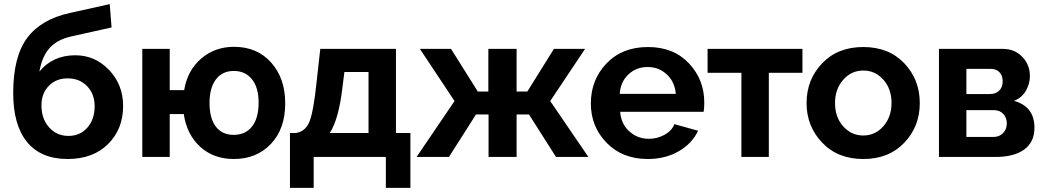

<svg xmlns="http://www.w3.org/2000/svg" viewBox="-20 -761 5066 931"><path d="M521 -628 320 -583Q257 -568 220.5 -528Q184 -488 171 -414Q236 -493 345 -493Q441 -493 509 -421.5Q577 -350 577 -247Q577 -135 504 -62.5Q431 10 308 10Q179 10 111.5 -72Q44 -154 44 -310Q44 -485 111 -576Q178 -667 318 -698L512 -741ZM181 -250Q181 -185 218 -143.5Q255 -102 312 -102Q368 -102 403.5 -142Q439 -182 439 -246Q439 -305 402.5 -343Q366 -381 308 -381Q252 -381 216.5 -344.5Q181 -308 181 -250Z M803 -324H873Q889 -420 955.5 -477Q1022 -534 1115 -534Q1227 -534 1295 -457.5Q1363 -381 1363 -260Q1363 -136 1293.5 -63Q1224 10 1114 10Q1016 10 951 -49Q886 -108 871 -208H803V0H670V-524H803ZM996 -262Q996 -186 1027 -146.5Q1058 -107 1113 -107Q1170 -107 1202 -147.5Q1234 -188 1234 -263Q1234 -337 1201.5 -377Q1169 -417 1114 -417Q1058 -417 1027 -376Q996 -335 996 -262Z M1386 150V-116H1414Q1461 -123 1480.5 -171Q1500 -219 1515 -362L1533 -524H1900V-116H1970V150H1851V0H1501V150ZM1579 -116H1767V-412H1650L1640 -333Q1622 -182 1579 -116Z M2016 -524H2167L2297 -317H2348V-524H2485V-317H2537L2666 -524H2817L2648 -271L2833 0H2676L2545 -206H2485V0H2349V-206H2288L2157 0H2000L2184 -271Z M3121 10Q2998 10 2921.5 -68.5Q2845 -147 2845 -259Q2845 -374 2921 -453.5Q2997 -533 3122 -533Q3246 -533 3320.5 -454Q3395 -375 3395 -264Q3395 -236 3392 -219H2987Q2992 -159 3032 -123.5Q3072 -88 3126 -88Q3167 -88 3202.5 -107.5Q3238 -127 3250 -159L3365 -127Q3336 -65 3271 -27.5Q3206 10 3121 10ZM2985 -306H3257Q3252 -364 3213.5 -400Q3175 -436 3120 -436Q3065 -436 3027 -400Q2989 -364 2985 -306Z M3708 -408V0H3575V-408H3411V-524H3871V-408Z M3891 -261Q3891 -375 3966.5 -454Q4042 -533 4166 -533Q4290 -533 4365 -454Q4440 -375 4440 -261Q4440 -148 4365 -69Q4290 10 4166 10Q4042 10 3966.5 -69.5Q3891 -149 3891 -261ZM4068.5 -374Q4029 -329 4029 -261Q4029 -193 4068.5 -148.5Q4108 -104 4166 -104Q4224 -104 4263.5 -149Q4303 -194 4303 -262Q4303 -330 4263.5 -374.5Q4224 -419 4166 -419Q4108 -419 4068.5 -374Z M4533 -524H4843Q4900 -524 4937 -485.5Q4974 -447 4974 -392Q4974 -355 4954.5 -321Q4935 -287 4897 -272Q4996 -244 4996 -142Q4996 -72 4946.5 -36Q4897 0 4808 0H4533ZM4666 -305H4780Q4808 -305 4825 -321.5Q4842 -338 4842 -367Q4842 -393 4827 -410Q4812 -427 4784 -427H4666ZM4666 -97H4798Q4826 -97 4844 -116Q4862 -135 4862 -162Q4862 -190 4845 -208.5Q4828 -227 4799 -227H4666Z"/></svg>

Font: Raleway
Style: Bold
Weight: 700
Designer: Matt McInerney, Pablo Impallari, Rodrigo Fuenzalida
Foundry: Matt McInerney, Pablo Impallari, Rodrigo Fuenzalida
Version: Version 3.000